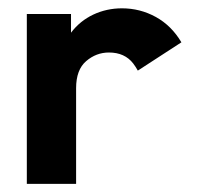

<svg xmlns="http://www.w3.org/2000/svg" viewBox="-20 -451 500 471"><path d="M318.1 -277.8Q313.2 -286.8 306.9 -295.1Q286.1 -322.2 247.2 -322.2Q216 -322.2 191.3 -301Q166.7 -279.9 166.7 -234.7V0H45.8V-416.7H154.2V-370.8Q176.4 -400 209 -415.3Q241.7 -430.6 279.2 -430.6Q323.6 -430.6 362.2 -409.4Q400.7 -388.2 425 -347.2Q425 -347.2 318.1 -277.8Z"/></svg>

Font: co2trust
Style: Bold
Weight: 700
Designer: Kristian Moeller
Foundry: Dicotype
Version: Version 1.000